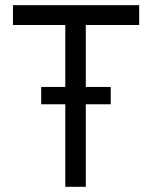

<svg xmlns="http://www.w3.org/2000/svg" viewBox="-20 -720 586 740"><path d="M138.8 -318.1V-384.9H406.8V-318.1ZM231.7 0V-623.7H29.9V-700H516.4V-623.7H310.7V0Z"/></svg>

Font: Lexend Medium
Style: Regular
Weight: 500
Designer: Bonnie Shaver-Troup, Thomas Jockin
Foundry: Lexend
Version: Version 1.005